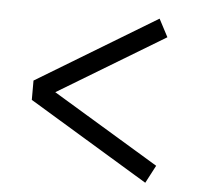

<svg xmlns="http://www.w3.org/2000/svg" viewBox="-44 -612 653 634"><g transform="rotate(5 282.0 -295.0)"><path d="M63 -263V-327L460 -567L491 -508L138 -295L491 -82L460 -23Z"/></g></svg>

Font: Maitree
Style: Regular
Weight: 400
Designer: CadsonDemak Team
Foundry: CadsonDemak
Version: Version 1.000